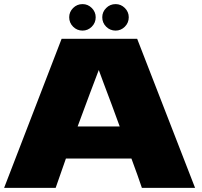

<svg xmlns="http://www.w3.org/2000/svg" viewBox="-20 -915 983 935"><path d="M671 0Q652 -57 620 -143H301L251 0H0L280 -726H648L930 0ZM563 -299Q525 -404 485 -509L461 -574Q426 -483 358 -299ZM317 -831Q317 -857 336 -876Q355 -895 382 -895Q408 -895 427 -876Q446 -857 446 -831Q446 -804 427 -785Q408 -766 382 -766Q355 -766 336 -785Q317 -804 317 -831ZM478 -831Q478 -857 497 -876Q516 -895 543 -895Q569 -895 588 -876Q607 -857 607 -831Q607 -804 588 -785Q569 -766 543 -766Q516 -766 497 -785Q478 -804 478 -831Z"/></svg>

Font: Dela Gothic One
Style: Regular
Weight: 400
Designer: aratakana
Foundry: aratakana
Version: Version 1.004